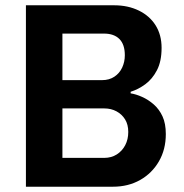

<svg xmlns="http://www.w3.org/2000/svg" viewBox="-20 -706 694 726"><path d="M78 0V-686H412Q464 -686 505 -666Q546 -646 568.5 -610Q591 -574 591 -525Q591 -474 573.5 -440.5Q556 -407 529.5 -387.5Q503 -368 474 -359V-353Q494 -350 517.5 -339.5Q541 -329 561.5 -311Q582 -293 594.5 -266Q607 -239 607 -199Q607 -141 581 -96Q555 -51 510 -25.5Q465 0 407 0ZM216 -109H374Q401 -109 421.5 -122Q442 -135 453.5 -157Q465 -179 465 -207Q465 -235 453 -254.5Q441 -274 420.5 -285Q400 -296 375 -296H216ZM216 -403H366Q393 -403 412.5 -416Q432 -429 442 -450.5Q452 -472 452 -497Q452 -538 431.5 -558.5Q411 -579 373 -579H216Z"/></svg>

Font: Chivo SemiBold
Style: Regular
Weight: 600
Designer: Hector Gatti
Foundry: Omnibus-Type
Version: Version 2.002